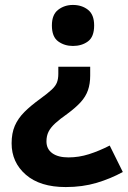

<svg xmlns="http://www.w3.org/2000/svg" viewBox="-20 -631 517 777"><path d="M345 -325Q345 -292 336 -266Q327 -240 306.5 -217.5Q286 -195 252 -170Q222 -149 203.5 -132Q185 -115 176.5 -98Q168 -81 168 -59Q168 -28 191.5 -11Q215 6 257 6Q299 6 340 -7Q381 -20 424 -42L477 65Q428 92 371 109Q314 126 246 126Q142 126 84.5 76Q27 26 27 -51Q27 -92 40 -122Q53 -152 79 -178Q105 -204 144 -232Q174 -254 189.5 -268.5Q205 -283 210.5 -297.5Q216 -312 216 -332V-361H345ZM361 -528Q361 -482 336 -463.5Q311 -445 275 -445Q241 -445 215.5 -463.5Q190 -482 190 -528Q190 -572 215.5 -591.5Q241 -611 275 -611Q311 -611 336 -591.5Q361 -572 361 -528Z"/></svg>

Font: Noto Sans Malayalam UI
Style: Regular
Weight: 400
Designer: Jelle Bosma - Monotype Design Team
Foundry: Monotype Imaging Inc.
Version: Version 2.104